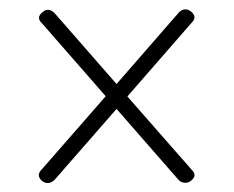

<svg xmlns="http://www.w3.org/2000/svg" viewBox="-20 -549 506 416"><path d="M70.5 -157.5Q57.5 -169.5 71 -182.5L209 -340.5L71 -498.5Q57.5 -511 72 -522.5Q84 -533.5 97.5 -521.5L232.5 -367L368 -522.5Q381 -534.5 394.5 -523.5Q408 -512 395 -499.5L256 -340L395.5 -181Q408 -169 394.5 -158Q388.5 -152.5 380.5 -153Q372.5 -153.5 367.5 -158.5L232.5 -313L98 -159Q84 -146.5 70.5 -157.5Z"/></svg>

Font: Fraunces 72pt S000 SemiBold
Style: Regular
Weight: 600
Version: Version 1.000; ttfautohint (v1.8.3)